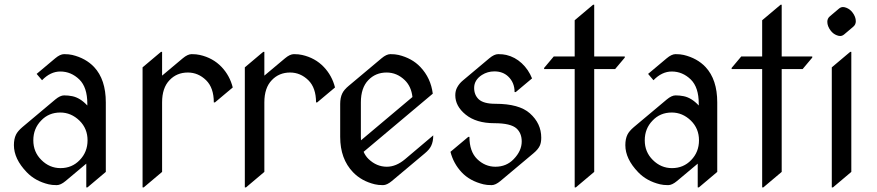

<svg xmlns="http://www.w3.org/2000/svg" viewBox="-20 -777 3728 816"><path d="M351.6 19.5H346.7V-81.5L258.8 -7.8Q237.8 9.8 221.2 9.8Q200.7 9.8 186.5 6.3Q129.9 -7.3 93.8 -44.9Q39.1 -101.6 39.1 -160.2Q39.1 -186.5 47.9 -204.6Q55.2 -219.7 75.2 -236.8L214.8 -354Q235.8 -371.6 252.4 -371.6Q270.5 -371.6 287.1 -368.2Q320.8 -361.3 351.1 -328.6V-336.4Q351.1 -405.8 317.4 -439Q282.2 -473.1 236.3 -473.1Q194.3 -473.1 158.7 -436L135.7 -462.9L214.8 -529.3Q235.8 -546.9 252.4 -546.9Q272.9 -546.9 287.1 -543.5Q344.2 -529.8 379.9 -492.2Q429.7 -439 429.7 -341.8V-46.4ZM155.8 -97.2Q190.4 -62.5 237.3 -62.5Q286.1 -62.5 318.8 -96.7Q352.1 -130.9 352.1 -180.7Q352.1 -230.5 317.9 -264.2Q282.2 -298.8 236.3 -298.8Q187 -298.8 154.8 -264.6Q121.6 -230.5 121.6 -180.7Q121.6 -130.9 155.8 -97.2Z M585.9 19.5V-490.7L664.1 -556.6H668.9V-455.6L756.8 -529.3Q777.8 -546.9 794.4 -546.9Q814.9 -546.9 829.1 -543.5Q884.8 -531.2 921.9 -492.2Q956.5 -455.6 969.2 -405.3L893.6 -341.8H888.7Q888.7 -403.8 856 -436Q822.3 -468.8 778.3 -468.8Q731.4 -468.8 700.7 -436.5Q668.9 -403.8 668.9 -341.8V-46.4L590.8 19.5Z M1020.5 19.5V-490.7L1098.6 -556.6H1103.5V-455.6L1191.4 -529.3Q1212.4 -546.9 1229 -546.9Q1249.5 -546.9 1263.7 -543.5Q1319.3 -531.2 1356.4 -492.2Q1391.1 -455.6 1403.8 -405.3L1328.1 -341.8H1323.2Q1323.2 -403.8 1290.5 -436Q1256.8 -468.8 1212.9 -468.8Q1166 -468.8 1135.3 -436.5Q1103.5 -403.8 1103.5 -341.8V-46.4L1025.4 19.5Z M1607.9 9.8Q1587.4 9.8 1573.2 6.3Q1516.6 -7.3 1480.5 -44.9Q1425.8 -101.6 1425.8 -195.3V-335.4Q1425.8 -361.8 1434.6 -379.9Q1441.9 -395.5 1461.9 -412.1L1601.6 -529.3Q1622.6 -546.9 1639.2 -546.9Q1659.7 -546.9 1673.8 -543.5Q1731 -529.8 1766.6 -492.2Q1811 -445.3 1819.3 -378.9L1525.4 -131.8Q1533.2 -113.8 1546.4 -101.1Q1580.6 -68.4 1624 -68.4Q1663.6 -68.4 1701.7 -100.6L1821.3 -201.7Q1821.3 -175.3 1812.5 -157.2Q1805.2 -141.6 1785.2 -125L1645.5 -7.8Q1624.5 9.8 1607.9 9.8ZM1514.2 -180.7Q1514.2 -180.7 1732.9 -364.7Q1728 -409.2 1700.7 -436Q1667 -468.8 1623 -468.8Q1576.2 -468.8 1545.4 -436.5Q1513.7 -403.8 1513.7 -341.8V-195.8Q1513.7 -188 1514.2 -180.7Z M2069.3 9.8Q2048.8 9.8 2034.7 6.3Q1976.6 -7.8 1941.9 -44.9Q1907.2 -82 1894.5 -131.8L1970.2 -195.3H1975.1Q1975.1 -133.3 2007.8 -101.1Q2041.5 -68.4 2085.4 -68.4Q2132.3 -68.4 2163.1 -100.6Q2197.3 -135.7 2197.3 -175.8Q2197.3 -210.9 2175.3 -231Q2150.4 -253.4 2081.1 -253.4Q2003.9 -253.4 1959 -290Q1915 -325.7 1915 -372.1Q1915 -391.6 1923.3 -406.2Q1932.1 -422.4 1946.8 -434.6L2059.6 -529.3Q2080.6 -546.9 2097.2 -546.9Q2117.7 -546.9 2131.8 -543.5Q2168.9 -534.7 2197.5 -508.1Q2226.1 -481.4 2241.2 -443.8L2171.9 -385.7H2167Q2167 -426.3 2139.6 -452.1Q2116.7 -473.6 2081.1 -473.6Q2052.2 -473.6 2028.3 -458.5Q1995.1 -437 1995.1 -403.3Q1995.1 -373.5 2014.6 -355Q2035.2 -335.9 2085.4 -335.9Q2186.5 -335.9 2231.9 -295.4Q2280.3 -252.4 2280.3 -191.9Q2280.3 -170.4 2273.9 -157.2Q2266.6 -141.6 2246.6 -125L2106.9 -7.8Q2085.9 9.8 2069.3 9.8Z M2422.4 19.5V-483.4H2292.5V-488.3L2333.5 -537.1H2422.4V-690.9L2500.5 -756.8H2505.4V-537.1H2635.3V-532.2L2594.2 -483.4H2505.4V-46.4L2427.2 19.5Z M2950.2 19.5H2945.3V-81.5L2857.4 -7.8Q2836.4 9.8 2819.8 9.8Q2799.3 9.8 2785.2 6.3Q2728.5 -7.3 2692.4 -44.9Q2637.7 -101.6 2637.7 -160.2Q2637.7 -186.5 2646.5 -204.6Q2653.8 -219.7 2673.8 -236.8L2813.5 -354Q2834.5 -371.6 2851.1 -371.6Q2869.1 -371.6 2885.7 -368.2Q2919.4 -361.3 2949.7 -328.6V-336.4Q2949.7 -405.8 2916 -439Q2880.9 -473.1 2835 -473.1Q2793 -473.1 2757.3 -436L2734.4 -462.9L2813.5 -529.3Q2834.5 -546.9 2851.1 -546.9Q2871.6 -546.9 2885.7 -543.5Q2942.9 -529.8 2978.5 -492.2Q3028.3 -439 3028.3 -341.8V-46.4ZM2754.4 -97.2Q2789.1 -62.5 2835.9 -62.5Q2884.8 -62.5 2917.5 -96.7Q2950.7 -130.9 2950.7 -180.7Q2950.7 -230.5 2916.5 -264.2Q2880.9 -298.8 2835 -298.8Q2785.6 -298.8 2753.4 -264.6Q2720.2 -230.5 2720.2 -180.7Q2720.2 -130.9 2754.4 -97.2Z M3219.2 19.5V-483.4H3089.4V-488.3L3130.4 -537.1H3219.2V-690.9L3297.4 -756.8H3302.2V-537.1H3432.1V-532.2L3391.1 -483.4H3302.2V-46.4L3224.1 19.5Z M3562.5 -747.1Q3568.8 -747.1 3576.7 -744.1Q3592.8 -737.8 3603 -724.1Q3617.2 -705.6 3617.2 -686.5Q3617.2 -672.4 3606 -663.1L3567.9 -630.9Q3559.6 -624 3550.8 -624Q3544.4 -624 3536.6 -627Q3521 -632.8 3510.3 -647Q3496.1 -665.5 3496.1 -684.6Q3496.1 -698.7 3507.3 -708L3545.4 -740.2Q3553.7 -747.1 3562.5 -747.1ZM3515.1 19.5V-490.7L3593.3 -556.6H3598.1V-46.4L3520 19.5Z"/></svg>

Font: Gothica
Style: Book
Weight: 400
Designer: Wojciech Kalinowski "wmk69" (wmk69@o2.pl)
Foundry: Wojciech Kalinowski "wmk69" (wmk69@o2.pl)
Version: Version 2.1.0; 2021-05-14